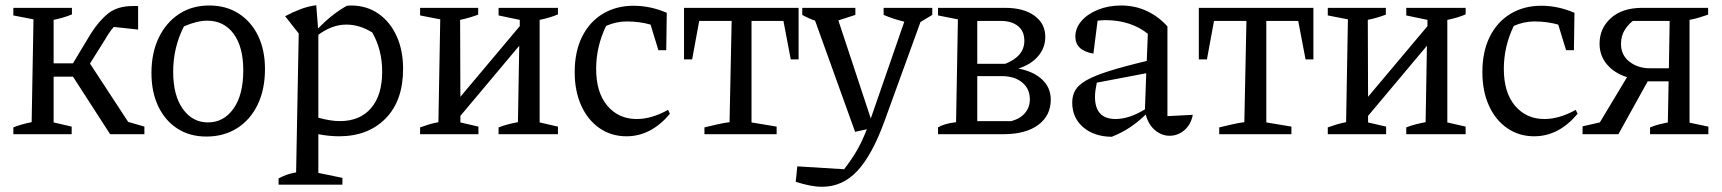

<svg xmlns="http://www.w3.org/2000/svg" viewBox="-20 -513 6582 734"><path d="M31 0V-26Q64 -39 101 -46L108 -439L31 -454V-483H255V-458Q224 -445 185 -437V-271H259L327 -384Q358 -433 393.5 -461.5Q429 -490 489 -490Q497 -490 508 -490V-400L415 -410Q406 -400 397.5 -387.5Q389 -375 381 -361L324 -270L470 -47L532 -29V0H401L259 -220H185V-45L254 -29V0Z M769 9Q705 9 658 -21.5Q611 -52 585 -106.5Q559 -161 559 -234Q559 -311 587 -369Q615 -427 664.5 -459.5Q714 -492 780 -492Q844 -492 892 -461.5Q940 -431 966.5 -376.5Q993 -322 993 -249Q993 -171 965 -113Q937 -55 886.5 -23Q836 9 769 9ZM775 -45Q835 -45 872.5 -97.5Q910 -150 910 -244Q910 -334 873 -384Q836 -434 772 -434Q733 -434 683 -412Q642 -331 642 -239Q642 -148 679 -96.5Q716 -45 775 -45Z M1045 193V169Q1058 162 1073.5 156Q1089 150 1112 146L1122 -385L1070 -451Q1100 -467 1129 -478Q1158 -489 1189 -493L1196 -404Q1222 -431 1249 -452.5Q1276 -474 1306 -491Q1313 -492 1321 -492Q1382 -492 1427 -460.5Q1472 -429 1496.5 -374.5Q1521 -320 1521 -250Q1521 -128 1454 -60Q1387 8 1276 8Q1238 8 1197 0V148L1289 167V193ZM1304 -419Q1250 -419 1197 -380V-63Q1244 -50 1279 -50Q1356 -50 1398.5 -99.5Q1441 -149 1441 -239Q1441 -323 1403 -389Q1354 -419 1304 -419Z M1586 0V-26Q1603 -32 1619 -37Q1635 -42 1656 -46L1663 -439L1586 -454V-483H1808V-457Q1792 -451 1775 -446Q1758 -441 1739 -437L1740 -143L1967 -413V-437L1886 -454V-483H2113V-458Q2083 -445 2043 -437V-45L2113 -29V0H1886V-26Q1904 -33 1923.5 -38Q1943 -43 1960 -46L1965 -338L1740 -70V-45L1809 -29V0Z M2375 8Q2317 8 2272 -23Q2227 -54 2202 -109.5Q2177 -165 2177 -237Q2177 -316 2205.5 -373Q2234 -430 2285 -460.5Q2336 -491 2402 -491Q2467 -491 2529 -464L2527 -321H2497L2467 -419Q2424 -431 2376 -431Q2336 -431 2297 -414Q2259 -335 2259 -250Q2259 -159 2302 -108.5Q2345 -58 2414 -58Q2471 -58 2534 -93L2541 -78Q2469 8 2375 8Z M3033 -483V-286H3003L2975 -433H2853V-45L2949 -29V0H2673V-26Q2698 -32 2722 -37.5Q2746 -43 2769 -46L2777 -433H2653L2626 -286H2595V-483Z M3022 182 3028 123 3207 134Q3237 95 3256.5 61Q3276 27 3294 -19L3249 -9L3096 -434Q3070 -443 3047 -456V-483H3250V-456L3185 -435L3309 -60Q3310 -63 3311 -66L3437 -430Q3396 -440 3358 -456V-483H3544V-456L3499 -429L3361 -49Q3314 80 3257.5 140.5Q3201 201 3123 201Q3100 201 3075 196Q3050 191 3022 182Z M3566 0V-26Q3575 -32 3592.5 -37.5Q3610 -43 3635 -46L3642 -439L3566 -454V-483H3823Q3893 -483 3934.5 -453Q3976 -423 3976 -372Q3976 -330 3948.5 -298Q3921 -266 3873 -251Q3931 -240 3964 -209Q3997 -178 3997 -132Q3997 -71 3949 -35.5Q3901 0 3817 0ZM3806 -433H3716V-269H3823Q3896 -298 3896 -357Q3896 -394 3871.5 -413.5Q3847 -433 3806 -433ZM3810 -222H3716V-50H3846Q3880 -59 3898.5 -81Q3917 -103 3917 -133Q3917 -174 3887.5 -198Q3858 -222 3810 -222Z M4230 10Q4162 9 4120.5 -27Q4079 -63 4079 -121Q4079 -148 4091 -168.5Q4103 -189 4134 -206.5Q4165 -224 4220.5 -241.5Q4276 -259 4364 -280L4368 -384Q4302 -436 4206 -436Q4192 -436 4176 -434L4160 -308Q4091 -320 4091 -373Q4091 -406 4114.5 -433Q4138 -460 4178 -476Q4218 -492 4266 -492Q4319 -492 4364 -471Q4409 -450 4443 -412V-69L4540 -74Q4533 -37 4508 -15.5Q4483 6 4451 6Q4422 6 4396.5 -14.5Q4371 -35 4360 -75Q4332 -48 4301 -27Q4270 -6 4230 10ZM4166 -143Q4166 -58 4245 -58Q4270 -58 4298 -67Q4326 -76 4357 -95L4362 -233L4173 -197Q4170 -183 4168 -169Q4166 -155 4166 -143Z M5001 -483V-286H4971L4943 -433H4821V-45L4917 -29V0H4641V-26Q4666 -32 4690 -37.5Q4714 -43 4737 -46L4745 -433H4621L4594 -286H4563V-483Z M5056 0V-26Q5073 -32 5089 -37Q5105 -42 5126 -46L5133 -439L5056 -454V-483H5278V-457Q5262 -451 5245 -446Q5228 -441 5209 -437L5210 -143L5437 -413V-437L5356 -454V-483H5583V-458Q5553 -445 5513 -437V-45L5583 -29V0H5356V-26Q5374 -33 5393.5 -38Q5413 -43 5430 -46L5435 -338L5210 -70V-45L5279 -29V0Z M5845 8Q5787 8 5742 -23Q5697 -54 5672 -109.5Q5647 -165 5647 -237Q5647 -316 5675.5 -373Q5704 -430 5755 -460.5Q5806 -491 5872 -491Q5937 -491 5999 -464L5997 -321H5967L5937 -419Q5894 -431 5846 -431Q5806 -431 5767 -414Q5729 -335 5729 -250Q5729 -159 5772 -108.5Q5815 -58 5884 -58Q5941 -58 6004 -93L6011 -78Q5939 8 5845 8Z M6030 0V-30L6096 -45L6200 -218Q6152 -233 6123.5 -266.5Q6095 -300 6095 -346Q6095 -405 6138.5 -444Q6182 -483 6258 -483H6510V-457Q6495 -452 6477.5 -446.5Q6460 -441 6439 -437V-44L6511 -29V0H6288V-26Q6308 -34 6324.5 -38Q6341 -42 6356 -45L6359 -202H6279L6167 0ZM6287 -252H6360L6363 -433H6222Q6202 -417 6189.5 -395.5Q6177 -374 6177 -345Q6177 -302 6209.5 -277Q6242 -252 6287 -252Z"/></svg>

Font: Piazzolla
Style: Regular
Weight: 400
Designer: Juan Pablo del Peral
Foundry: Huerta Tipografica
Version: Version 1.330